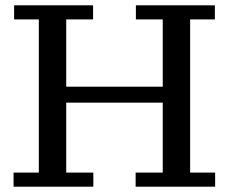

<svg xmlns="http://www.w3.org/2000/svg" viewBox="-20 -702 860 722"><path d="M31 0V-53H126V-629H33V-682H330V-629H229V-376H592V-629H491V-682H788V-629H695V-53H789V0H490V-53H592V-316H229V-53H331V0Z"/></svg>

Font: Montagu Slab 16pt
Style: Regular
Weight: 400
Designer: Florian Karsten
Foundry: Florian Karsten
Version: Version 1.000; ttfautohint (v1.8.3)